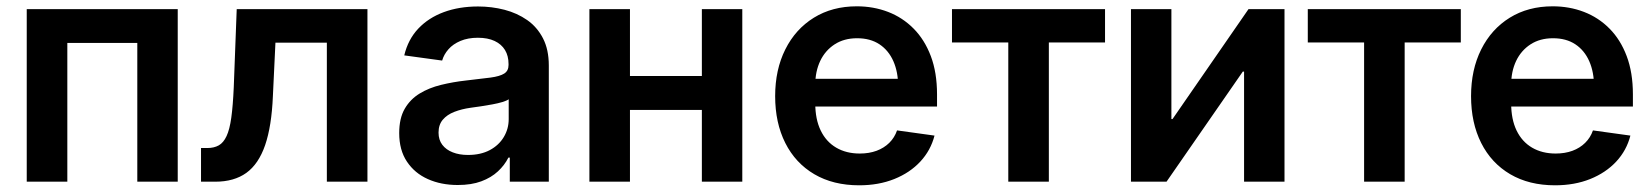

<svg xmlns="http://www.w3.org/2000/svg" viewBox="-20 -564 5126 596"><path d="M531.7 -535.6V0H406.2V-430.7H189V0H63V-535.6Z M604 0V-104.5H623.5Q644.5 -104.5 659.2 -112.8Q673.8 -121.1 683.3 -141.6Q692.9 -162.1 698 -199Q703.1 -235.8 705.6 -292.5L714.8 -535.6H1120.6V0H994.6V-431.6H835L827.1 -265.6Q823.2 -172.4 803 -113.5Q782.7 -54.7 744.6 -27.3Q706.5 0 648.4 0Z M1400.9 10.3Q1349.1 10.3 1308.1 -8.1Q1267.1 -26.4 1243.2 -62.3Q1219.2 -98.1 1219.2 -150.9Q1219.2 -196.8 1236.3 -226.3Q1253.4 -255.9 1282.7 -273.7Q1312 -291.5 1349.1 -300.5Q1386.2 -309.6 1425.8 -314Q1473.6 -319.3 1502.7 -323.2Q1531.7 -327.1 1545.2 -335.7Q1558.6 -344.2 1558.6 -362.3V-365.2Q1558.6 -390.6 1547.6 -408.7Q1536.6 -426.8 1515.4 -436.8Q1494.1 -446.8 1463.4 -446.8Q1432.6 -446.8 1409.4 -437Q1386.2 -427.2 1372.1 -411.1Q1357.9 -395 1352.5 -376L1234.9 -392.1Q1246.6 -441.4 1278.3 -475.1Q1310.1 -508.8 1357.7 -526.4Q1405.3 -543.9 1463.9 -543.9Q1506.3 -543.9 1545.9 -533.7Q1585.4 -523.4 1616.5 -501.7Q1647.5 -480 1665.5 -445.1Q1683.6 -410.2 1683.6 -360.4V0H1562.5V-74.7H1558.1Q1546.4 -51.3 1525.6 -32Q1504.9 -12.7 1474.1 -1.2Q1443.4 10.3 1400.9 10.3ZM1432.6 -83Q1472.2 -83 1500.5 -98.1Q1528.8 -113.3 1543.9 -138.7Q1559.1 -164.1 1559.1 -194.3V-255.9Q1553.2 -251.5 1539.6 -247.3Q1525.9 -243.2 1508.5 -240Q1491.2 -236.8 1473.4 -234.1Q1455.6 -231.4 1440.9 -229.5Q1413.1 -225.6 1390.4 -216.8Q1367.7 -208 1354.5 -192.4Q1341.3 -176.8 1341.3 -152.3Q1341.3 -129.9 1353 -114.5Q1364.7 -99.1 1385.3 -91.1Q1405.8 -83 1432.6 -83Z M2191.9 -328.1V-222.7H1901.4V-328.1ZM1935.5 -535.6V0H1809.6V-535.6ZM2284.2 -535.6V0H2158.7V-535.6Z M2647 11.2Q2566.4 11.2 2507.8 -23.2Q2449.2 -57.6 2417.7 -120.1Q2386.2 -182.6 2386.2 -265.6Q2386.2 -347.7 2417.7 -410.6Q2449.2 -473.6 2506.3 -509Q2563.5 -544.4 2639.6 -544.4Q2691.4 -544.4 2736.6 -527.1Q2781.7 -509.8 2815.9 -475.3Q2850.1 -440.9 2869.4 -389.9Q2888.7 -338.9 2888.7 -271V-233.4H2442.4V-319.3H2825.7L2768.1 -294.9Q2768.1 -340.3 2753.2 -374Q2738.3 -407.7 2710 -426.5Q2681.6 -445.3 2640.6 -445.3Q2600.1 -445.3 2570.8 -426.3Q2541.5 -407.2 2526.1 -374.8Q2510.7 -342.3 2510.7 -300.8V-243.2Q2510.7 -193.8 2527.6 -158.9Q2544.4 -124 2575.7 -105.7Q2606.9 -87.4 2648.9 -87.4Q2677.7 -87.4 2700.9 -95.9Q2724.1 -104.5 2740.5 -120.6Q2756.8 -136.7 2764.6 -159.2L2880.9 -143.1Q2869.1 -97.2 2836.9 -62.5Q2804.7 -27.8 2756.1 -8.3Q2707.5 11.2 2647 11.2Z M3109.9 0V-432.1H2935.1V-535.6H3410.2V-432.1H3235.8V0Z M3967.3 0H3841.8V-341.8H3837.9L3601.1 0H3490.7V-535.6H3616.2V-194.3H3619.6L3855.5 -535.6H3967.3Z M4214.4 0V-432.1H4039.6V-535.6H4514.6V-432.1H4340.3V0Z M4807.1 11.2Q4726.6 11.2 4668 -23.2Q4609.4 -57.6 4577.9 -120.1Q4546.4 -182.6 4546.4 -265.6Q4546.4 -347.7 4577.9 -410.6Q4609.4 -473.6 4666.5 -509Q4723.6 -544.4 4799.8 -544.4Q4851.6 -544.4 4896.7 -527.1Q4941.9 -509.8 4976.1 -475.3Q5010.3 -440.9 5029.5 -389.9Q5048.8 -338.9 5048.8 -271V-233.4H4602.5V-319.3H4985.8L4928.2 -294.9Q4928.2 -340.3 4913.3 -374Q4898.4 -407.7 4870.1 -426.5Q4841.8 -445.3 4800.8 -445.3Q4760.3 -445.3 4731 -426.3Q4701.7 -407.2 4686.3 -374.8Q4670.9 -342.3 4670.9 -300.8V-243.2Q4670.9 -193.8 4687.7 -158.9Q4704.6 -124 4735.8 -105.7Q4767.1 -87.4 4809.1 -87.4Q4837.9 -87.4 4861.1 -95.9Q4884.3 -104.5 4900.6 -120.6Q4917 -136.7 4924.8 -159.2L5041 -143.1Q5029.3 -97.2 4997.1 -62.5Q4964.8 -27.8 4916.3 -8.3Q4867.7 11.2 4807.1 11.2Z"/></svg>

Font: Inter 20pt SemiBold
Style: Regular
Weight: 600
Version: Version 4.001;git-66647c0bb